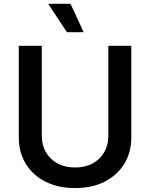

<svg xmlns="http://www.w3.org/2000/svg" viewBox="-20 -965 778 996"><path d="M369.6 10.7Q281.7 10.7 215.8 -22.7Q149.9 -56.2 113.8 -115.2Q77.6 -174.3 77.6 -251V-727.5H196.8V-260.7Q196.8 -212.9 217.8 -176Q238.8 -139.2 277.6 -117.7Q316.4 -96.2 369.6 -96.2Q422.9 -96.2 461.4 -117.7Q500 -139.2 521 -176Q542 -212.9 542 -260.7V-727.5H661.1V-251Q661.1 -174.3 624.8 -115.2Q588.4 -56.2 522.9 -22.7Q457.5 10.7 369.6 10.7ZM327.1 -797.9 230 -945.3H345.7L414.1 -797.9Z"/></svg>

Font: Inter
Style: 540
Weight: 540
Designer: Rasmus Andersson
Foundry: rsms
Version: Version 4.001;git-66647c0bb